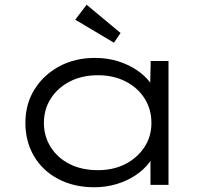

<svg xmlns="http://www.w3.org/2000/svg" viewBox="-20 -779 885 809"><path d="M378 10Q291 10 225 -25Q159 -60 123 -121.5Q87 -183 87 -261Q87 -341 125.5 -402.5Q164 -464 230 -499.5Q296 -535 380 -535Q433 -535 478.5 -520.5Q524 -506 558 -482.5Q592 -459 613 -431Q634 -403 638 -374L612 -380L615 -522H690V0H614V-141L634 -150Q630 -121 607.5 -92Q585 -63 550.5 -40Q516 -17 471.5 -3.5Q427 10 378 10ZM393 -62Q458 -62 508.5 -88Q559 -114 588.5 -159Q618 -204 618 -261Q618 -319 589 -364.5Q560 -410 509 -436Q458 -462 393 -462Q326 -462 275 -436Q224 -410 194.5 -364.5Q165 -319 165 -261Q165 -205 193.5 -159.5Q222 -114 273 -88Q324 -62 393 -62ZM460 -599 297 -696 345 -759 488 -640Z"/></svg>

Font: Lexend Mega Light
Style: Regular
Weight: 300
Version: Version 1.007